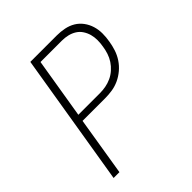

<svg xmlns="http://www.w3.org/2000/svg" viewBox="-200 -868 1001 1001"><g transform="rotate(-45 300.0 -367.5)"><path d="M63 0 184 -735H379Q407 -735 434.5 -729.5Q462 -724 484.5 -710.5Q507 -697 523 -675.5Q539 -654 547 -628Q555 -602 555 -574Q555 -546 550 -518Q546 -492 537.5 -466Q529 -440 513.5 -416.5Q498 -393 476 -374.5Q454 -356 429 -344.5Q404 -333 377.5 -329Q351 -325 325 -325H159L106 0ZM166 -363H325Q346 -363 368 -367Q390 -371 410.5 -380.5Q431 -390 448.5 -405.5Q466 -421 478.5 -440Q491 -459 498 -480.5Q505 -502 508 -523Q512 -545 512 -567.5Q512 -590 506.5 -610Q501 -630 489.5 -647.5Q478 -665 460.5 -676Q443 -687 422 -692Q401 -697 379 -697H221Z"/></g></svg>

Font: Iosevka Curly XLtExObl
Style: Regular
Weight: 200
Width: 7
Italic angle: -9°
Monospace: yes
Designer: Belleve Invis
Foundry: Belleve Invis
Version: Version 11.0.1; ttfautohint (v1.8.3)